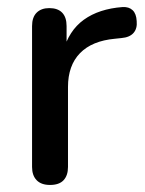

<svg xmlns="http://www.w3.org/2000/svg" viewBox="-20 -518 413 545"><path d="M122 7Q97 7 84 -6.5Q71 -20 71 -44V-444Q71 -469 84 -482Q97 -495 120 -495Q144 -495 156.5 -482Q169 -469 169 -444V-371H159Q175 -431 218 -462Q261 -493 328 -498Q346 -499 356.5 -489Q367 -479 368 -458Q370 -437 359 -424.5Q348 -412 325 -410L306 -408Q241 -402 207 -367Q173 -332 173 -271V-44Q173 -20 160.5 -6.5Q148 7 122 7Z"/></svg>

Font: Nunito ExtraLight SemiBold
Style: Regular
Weight: 600
Version: Version 3.602